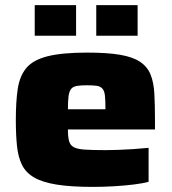

<svg xmlns="http://www.w3.org/2000/svg" viewBox="-20 -724 675 752"><path d="M344 8Q258 8 202 -1Q146 -10 113.5 -29Q81 -48 66 -78.5Q51 -109 46.5 -152.5Q42 -196 42 -254Q42 -326 49.5 -376Q57 -426 83 -457.5Q109 -489 166 -503.5Q223 -518 321 -518Q400 -518 450 -509.5Q500 -501 528.5 -482Q557 -463 569.5 -432.5Q582 -402 584.5 -358Q587 -314 587 -254V-217H246Q246 -188 250.5 -171.5Q255 -155 269 -147.5Q283 -140 312.5 -138Q342 -136 394 -136Q415 -136 443.5 -137Q472 -138 502.5 -140Q533 -142 562 -145V-12Q541 -6 505 -1.5Q469 3 427 5.5Q385 8 344 8ZM393 -276V-299Q393 -331 391 -349.5Q389 -368 381 -377Q373 -386 358.5 -388Q344 -390 320 -390Q297 -390 281.5 -387.5Q266 -385 258.5 -375.5Q251 -366 248.5 -347.5Q246 -329 246 -296H413ZM116 -584V-704H278V-584ZM357 -584V-704H519V-584Z"/></svg>

Font: Saira Expanded ExtraBold
Style: Regular
Weight: 800
Width: 7
Designer: Hector Gatti with collaboration of the Omnibus-Type team
Foundry: Omnibus-Type
Version: Version 1.101